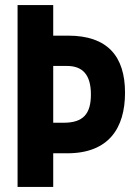

<svg xmlns="http://www.w3.org/2000/svg" viewBox="-20 -734 540 754"><path d="M49 0H189V-132H244C407 -132 471 -231 471 -370C471 -514 401 -594 248 -594H189V-714H49ZM230 -252H189V-475H243C304 -475 337 -441 337 -363C337 -287 307 -252 230 -252Z"/></svg>

Font: Noto Sans Mono ExtraCondensed ExtraBold
Style: Regular
Weight: 800
Width: 2
Designer: Monotype Design Team
Foundry: Monotype Imaging Inc.
Version: Version 2.014